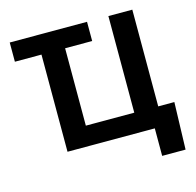

<svg xmlns="http://www.w3.org/2000/svg" viewBox="-125 -857 1183 1159"><g transform="rotate(-15 466.5 -277.5)"><path d="M518.5 -727.3V-607.2H349.4V-123.6H652V-727.3H801.5V-122.9H902.3L893.5 171.9H747.2V0H201.7V-607.2H35.5V-727.3Z"/></g></svg>

Font: Cannonade
Style: Bold
Weight: 700
Designer: Rasmus Andersson
Foundry: rsms
Version: Version 3.012;git-f93a4a705